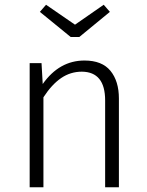

<svg xmlns="http://www.w3.org/2000/svg" viewBox="-20 -789 621 809"><path d="M481 0H423V-366Q423 -486 325 -487Q277 -487 237.5 -460Q198 -433 163 -379V0H105V-523H155L160 -435Q230 -534 336 -534Q410 -534 445.5 -490.5Q481 -447 481 -374ZM314 -633H278L148 -739L174 -769L296 -685L417 -769L443 -739Z"/></svg>

Font: Trujillo Light
Style: Regular
Weight: 300
Designer: Fira Sans original fonts by bBox Type GmbH, Carrois Corporate GbR, & Edenspiekermann AG / Changes by Cristiano Sobral
Foundry: Fira Sans original fonts by bBox Type GmbH, Carrois Corporate GbR, & Edenspiekermann AG / Changes by Cristiano Sobral
Version: Version 4.301;July 28, 2020;FontCreator 13.0.0.2655 64-bit